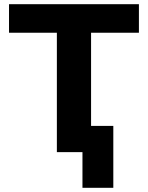

<svg xmlns="http://www.w3.org/2000/svg" viewBox="-20 -725 705 915"><path d="M373 170V0H251V-569H23V-705H642V-569H414V-125H520V170Z"/></svg>

Font: Nunito Sans 8pt ExtraBold
Style: Regular
Weight: 800
Version: Version 3.101;gftools[0.9.27]